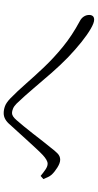

<svg xmlns="http://www.w3.org/2000/svg" viewBox="235 -864 530 1040"><g transform="rotate(-90 500.0 -344.0)"><path d="M913 -99Q896 -99 864 -117.5Q832 -136 792 -168Q752 -200 709 -241Q666 -283 624.5 -330.5Q583 -378 542 -426.5Q501 -475 459 -519Q445 -533 431.5 -538.5Q418 -544 408 -544Q399 -544 389.5 -538Q380 -532 368 -518Q355 -503 335.5 -479.5Q316 -456 295.5 -429.5Q275 -403 255.5 -378Q236 -353 221 -335Q203 -311 188.5 -297Q174 -283 155 -283Q137 -283 113 -298Q89 -313 74 -329Q66 -338 60.5 -350Q55 -362 50 -374L67 -389Q85 -374 102 -362.5Q119 -351 133 -351Q143 -351 155 -358Q167 -365 180 -377Q197 -393 218.5 -416.5Q240 -440 263.5 -465.5Q287 -491 308 -514.5Q329 -538 344 -554Q358 -571 373.5 -580Q389 -589 407 -589Q426 -589 445 -582Q464 -575 487 -553Q526 -515 567.5 -467.5Q609 -420 658 -368.5Q707 -317 767 -268Q827 -219 905 -177Q921 -169 930 -155.5Q939 -142 939 -126Q939 -114 933 -106.5Q927 -99 913 -99Z"/></g></svg>

Font: Noto Serif SC ExtraLight Light
Style: Regular
Weight: 300
Version: Version 2.002-H1;hotconv 1.1.0;makeotfexe 2.6.0